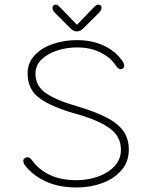

<svg xmlns="http://www.w3.org/2000/svg" viewBox="-20 -798 659 828"><path d="M311 10.5Q232 10.5 176 -16.2Q120 -43 89 -83.5Q80.5 -94 80.5 -104Q80.5 -112 86.5 -116Q92.5 -120 98 -120Q104 -120 109.5 -115.8Q115 -111.5 121 -103Q147 -67 194.2 -44Q241.5 -21 311 -21Q359 -21 402.8 -36.5Q446.5 -52 474 -81.5Q501.5 -111 501.5 -152Q501.5 -211 451 -246.2Q400.5 -281.5 308 -307Q204 -336 151.5 -373.8Q99 -411.5 99 -481Q99 -527 129 -559.2Q159 -591.5 207.5 -608.2Q256 -625 312 -625Q378 -625 429 -600.5Q480 -576 508 -534.5Q512 -529 513.8 -524Q515.5 -519 515.5 -514.5Q515.5 -507.5 510.5 -503.5Q505.5 -499.5 500.5 -499.5Q495 -499.5 489.2 -504.2Q483.5 -509 478 -517.5Q456.5 -550 413.5 -571.8Q370.5 -593.5 312 -593.5Q267 -593.5 226 -580Q185 -566.5 159 -541.5Q133 -516.5 133 -481Q133 -427.5 176.8 -397Q220.5 -366.5 308 -341Q387 -318 437.2 -292.5Q487.5 -267 511.5 -233.5Q535.5 -200 535.5 -152.5Q535.5 -100.5 504 -64Q472.5 -27.5 421.2 -8.5Q370 10.5 311 10.5ZM406.5 -742.5 341 -677.5Q333 -669.5 326.2 -666Q319.5 -662.5 311.5 -662.5Q303.5 -662.5 296.8 -666Q290 -669.5 282 -677.5L217 -742.5Q206.5 -753 206.5 -764Q206.5 -770 210 -774Q213.5 -778 219 -778Q226 -778 230.5 -774.5Q235 -771 242.5 -763L312 -691L380.5 -762.5Q388 -770.5 392.8 -774.2Q397.5 -778 404 -778Q410.5 -778 414.2 -774.2Q418 -770.5 418 -765Q418 -760.5 415.2 -754.8Q412.5 -749 406.5 -742.5Z"/></svg>

Font: Sono Monospace ExtraLight
Style: Regular
Weight: 250
Version: Version 2.112